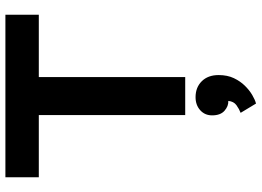

<svg xmlns="http://www.w3.org/2000/svg" viewBox="-148 -554 963 707"><g transform="rotate(-90 333.5 -200.5)"><path d="M34.2 0ZM632.8 -539.1H403.3V0H263.2V-539.1H34.2V-662.1H632.8ZM262.2 99.1Q262.2 72.3 281.2 55.2Q300.3 38.1 329.1 38.1Q365.2 38.1 387.9 61Q410.6 84 410.6 123Q410.6 155.3 399.2 179.2Q387.7 203.1 371.3 219.7Q355 236.3 337.2 246.8Q319.3 257.3 305.7 260.7L271.5 204.1Q285.6 198.7 299.6 188.7Q313.5 178.7 315.4 158.7Q296.4 159.7 279.3 144.8Q262.2 129.9 262.2 99.1Z"/></g></svg>

Font: PT Astra Sans
Style: Bold
Weight: 700
Designer: A.Korolkova, I. Chaeva
Foundry: ParaType Ltd
Version: Version 1.001; ttfautohint (v1.6)